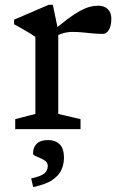

<svg xmlns="http://www.w3.org/2000/svg" viewBox="-20 -522 492 776"><path d="M377 -499Q401 -499 415.5 -485.2Q430 -471.5 430 -447Q430 -417.5 420 -401.2Q410 -385 396.5 -385Q375.5 -385 355 -387Q334.5 -389 314 -391Q293.5 -393 273 -393Q261 -393 249 -391Q237 -389 224.2 -384.2Q211.5 -379.5 197.5 -370.5L183 -388Q222.5 -422 251.5 -443.8Q280.5 -465.5 302.5 -477.5Q324.5 -489.5 342.2 -494.2Q360 -499 377 -499ZM215.5 -397.5V-61.5L305.5 -40.5V0H41.5V-40.5L123 -61.5V-373Q116.5 -378 103.2 -386Q90 -394 72.8 -404Q55.5 -414 37 -424V-442.5L176.5 -502.5H193.5ZM106 199Q146 190.5 159.5 178.8Q173 167 173 149Q173 136.5 164 129.2Q155 122 143.2 117.2Q131.5 112.5 122.5 108.2Q113.5 104 113.5 98.5Q113.5 73 128.8 58.5Q144 44 175 44Q203 44 220.8 60.8Q238.5 77.5 238.5 115.5Q238.5 140 228.8 163.2Q219 186.5 192.2 205Q165.5 223.5 114 234Z"/></svg>

Font: Newsreader 9pt
Style: Regular
Weight: 400
Designer: Hugues Gentile
Foundry: Production Type
Version: Version 1.003